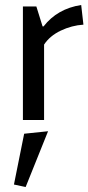

<svg xmlns="http://www.w3.org/2000/svg" viewBox="-20 -482 355 771"><path d="M72 -456H126L151 -376H155Q210 -447 306 -462L315 -383Q268 -380 224 -359Q180 -338 157 -303V0H72ZM83 269 36 259 77 55 173 45Z"/></svg>

Font: Average Sans
Style: Regular
Weight: 400
Designer: Eduardo Rodriguez Tunni
Foundry: Eduardo Rodriguez Tunni
Version: Version 1.002